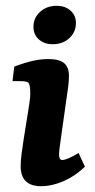

<svg xmlns="http://www.w3.org/2000/svg" viewBox="-20 -633 327 660"><path d="M121 7Q51 7 51 -62Q51 -81 54.5 -107Q58 -133 61 -152L80 -271Q82 -286 83 -293.5Q84 -301 84 -312Q84 -344 77 -349Q70 -354 53 -354H23L29 -404Q66 -418 93.5 -424Q121 -430 146 -430Q184 -430 200.5 -416Q217 -402 217 -372Q217 -360 215.5 -344.5Q214 -329 212 -318L188 -148Q186 -134 184.5 -121.5Q183 -109 183 -101Q183 -83 194 -83Q202 -83 216 -89Q230 -95 250 -107L272 -60Q239 -28 199 -10.5Q159 7 121 7ZM161 -481Q132 -481 113.5 -497.5Q95 -514 95 -541Q95 -571 117.5 -592Q140 -613 175 -613Q204 -613 222.5 -596.5Q241 -580 241 -554Q241 -523 218.5 -502Q196 -481 161 -481Z"/></svg>

Font: Yrsa
Style: Bold Italic
Weight: 700
Italic angle: -7.10001°
Version: Version 2.004